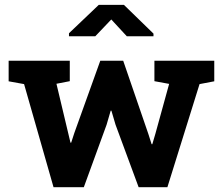

<svg xmlns="http://www.w3.org/2000/svg" viewBox="-20 -782 930 802"><path d="M203.6 0 80.6 -430.7 16.1 -442.4V-528.3H271.5V-442.9L215.8 -432.1L274.4 -186H277.3L290.5 -226.6L398.9 -528.3H494.6L599.6 -222.7L613.3 -179.7H616.2L628.9 -222.7L686.5 -431.6L625 -442.9V-528.3H875V-442.4L813.5 -430.7L679.2 0H559.1L462.4 -261.7L445.3 -319.8H442.4L425.3 -261.2L330.1 0ZM268.1 -630.4V-643.1L392.6 -761.7H497.6L621.1 -641.6V-630.4H509.8L444.8 -700.7L377.9 -630.4Z"/></svg>

Font: Robotiche
Style: Bold
Weight: 700
Designer: Google
Version: Version 2.001